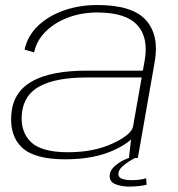

<svg xmlns="http://www.w3.org/2000/svg" viewBox="-20 -614 691 746"><path d="M481 0 489 -72Q468 -52 425.5 -32Q347.5 5 233.5 5Q114.5 5 65.8 -40.5Q17 -86 24 -170.5Q31 -256.5 104.5 -298Q178 -339.5 317.5 -339.5H535L542 -378Q558 -468.5 513 -517Q468 -565.5 358 -565.5Q297 -565.5 244.5 -545.8Q192 -526 157 -491Q122 -456 112.5 -410.5L75.5 -421Q87 -475 127.8 -513.8Q168.5 -552.5 228.5 -573.5Q288.5 -594.5 358.5 -594.5Q494 -594.5 546.8 -536Q599.5 -477.5 581 -373L515.5 0ZM497 -123 530.5 -313H317.5Q199.5 -313 136 -279.8Q72.5 -246.5 65 -173Q58.5 -103 99.5 -62.8Q140.5 -22.5 244.5 -22.5Q345 -22.5 418.2 -56.8Q491.5 -91 497 -123ZM482 111Q453.5 111 429.8 102.2Q406 93.5 406 69.5Q406 50.5 422.2 35Q438.5 19.5 456.5 10.2Q474.5 1 480.5 0H505Q501 1.5 485.2 10.8Q469.5 20 454.8 33.5Q440 47 440 62Q440 76 454.8 81Q469.5 86 491 86Q526 86 548 78.5L549.5 104Q542 106 522.5 108.5Q503 111 482 111Z"/></svg>

Font: Anybody ExtraExpanded ExtraLight
Style: Italic
Weight: 200
Width: 8
Italic angle: -10°
Designer: Tyler Finck
Foundry: Etcetera Type Company
Version: Version 1.010; ttfautohint (v1.8.3) -l 8 -r 50 -G 200 -x 14 